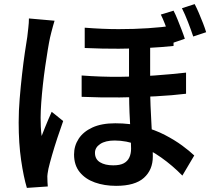

<svg xmlns="http://www.w3.org/2000/svg" viewBox="-20 -855 1040 936"><path d="M712 -669Q712 -632 712 -590Q712 -548 712 -508Q712 -468 712 -435Q712 -385 714 -337.5Q716 -290 718.5 -246Q721 -202 723 -163Q725 -124 725 -92Q725 -27 681.5 12Q638 51 546 51Q489 51 442.5 34.5Q396 18 368.5 -16Q341 -50 341 -102Q341 -144 363.5 -178.5Q386 -213 430.5 -233.5Q475 -254 542 -254Q615 -254 675.5 -238Q736 -222 784 -197Q832 -172 868 -145.5Q904 -119 927 -97L869 1Q821 -48 766 -87Q711 -126 653.5 -148Q596 -170 539 -170Q494 -170 468.5 -153Q443 -136 443 -110Q443 -79 467.5 -64Q492 -49 532 -49Q565 -49 583.5 -59Q602 -69 610.5 -87.5Q619 -106 619 -130Q619 -153 617.5 -188Q616 -223 613.5 -264.5Q611 -306 610 -349.5Q609 -393 609 -432Q609 -471 609 -517Q609 -563 609 -604Q609 -645 609 -669ZM378 -487Q471 -480 561 -480.5Q651 -481 733.5 -487Q816 -493 887 -501V-398Q822 -390 738.5 -385.5Q655 -381 563.5 -380Q472 -379 378 -383ZM393 -720Q482 -713 558.5 -713Q635 -713 702 -717.5Q769 -722 826 -730V-631Q770 -625 703 -621.5Q636 -618 559 -617.5Q482 -617 393 -621ZM246 -754Q243 -745 238.5 -728.5Q234 -712 230 -696.5Q226 -681 224 -672Q219 -649 213 -612.5Q207 -576 200.5 -531.5Q194 -487 189 -441Q184 -395 181 -353.5Q178 -312 178 -281Q178 -260 179 -236.5Q180 -213 183 -192Q190 -211 198.5 -231.5Q207 -252 215.5 -272.5Q224 -293 232 -310L288 -265Q274 -226 259.5 -182Q245 -138 233.5 -98Q222 -58 216 -32Q214 -22 212 -8.5Q210 5 211 14Q211 22 211.5 33Q212 44 213 54L111 61Q95 8 83 -74Q71 -156 71 -258Q71 -314 76 -374.5Q81 -435 87.5 -492.5Q94 -550 101 -597.5Q108 -645 113 -675Q115 -694 118 -719Q121 -744 121 -765ZM826 -803Q836 -784 846 -759Q856 -734 865.5 -709.5Q875 -685 881 -666L817 -644Q810 -666 801.5 -690.5Q793 -715 783.5 -739.5Q774 -764 764 -784ZM929 -835Q939 -816 949.5 -791.5Q960 -767 969.5 -742.5Q979 -718 985 -698L922 -677Q911 -710 896.5 -747.5Q882 -785 867 -815Z"/></svg>

Font: Noto Sans HK SemiBold
Style: Regular
Weight: 600
Version: Version 2.004-H2;hotconv 1.0.118;makeotfexe 2.5.65603